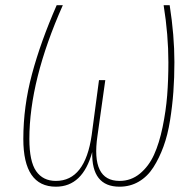

<svg xmlns="http://www.w3.org/2000/svg" viewBox="-20 -701 743 731"><path d="M192.9 9.8Q68.8 9.8 68.8 -171.9Q68.8 -295.9 101.8 -418.9Q134.8 -542 195.8 -681.2H219.2Q91.8 -395 91.8 -171.9Q91.8 -86.4 117.7 -49.3Q143.6 -12.2 192.9 -12.2Q304.2 -12.2 329.1 -187L356.9 -396H380.9L351.1 -184.1Q325.7 -12.2 435.1 -12.2Q479 -12.2 512.7 -40Q546.4 -67.9 566.4 -111.8Q586.4 -155.8 599.1 -217.3Q611.8 -278.8 616.5 -338.1Q621.1 -397.5 621.1 -463.9Q621.1 -568.4 603 -681.2H626Q644 -565.9 644 -464.8Q644 -405.3 640.1 -351.6Q636.2 -297.9 627.4 -242.7Q618.7 -187.5 602.5 -143.3Q586.4 -99.1 564 -64Q541.5 -28.8 508.5 -9.5Q475.6 9.8 435.1 9.8Q328.1 9.8 331.1 -122.1Q294.9 9.8 192.9 9.8Z"/></svg>

Font: Fira Sans Compressed Thin
Style: Italic
Weight: 100
Width: 3
Italic angle: -8°
Designer: Carrois Corporate & Edenspiekermann AG
Foundry: Carrois Corporate GbR & Edenspiekermann AG
Version: Version 4.203;PS 004.203;hotconv 1.0.88;makeotf.lib2.5.64775